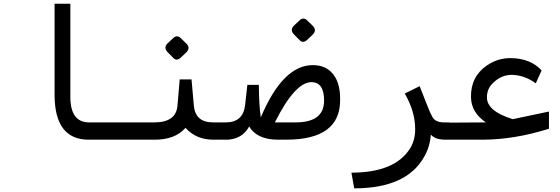

<svg xmlns="http://www.w3.org/2000/svg" viewBox="-20 -761 3050 1046"><path d="M277.3 -240.7V-740.7H363.3V-233.4Q363.3 -94.2 465.3 -94.2H625V0H462.9Q279.3 0 277.3 -240.7Z M989.7 -63.5Q933.6 0 823.2 0H601.6V-94.2H820.8Q939 -94.2 946.8 -185.1L959 -328.6H1023.4L1036.1 -185.1Q1044.4 -94.2 1141.1 -94.2H1229V0H1142.6Q1048.8 0 991.7 -63.5H990.7ZM966.9 -551.4 995.6 -523.2Q1018.6 -500.2 995.6 -476.2L965.9 -448Q942.4 -425.5 923 -446.4L893.8 -476.2Q869.7 -500.2 892.2 -524.2L921.5 -551.4Q943.9 -574.9 966.9 -551.4Z M1655.4 -648.1 1684.1 -619.9Q1707.1 -596.9 1684.1 -572.9L1654.3 -544.6Q1630.8 -522.2 1611.5 -543.1L1582.2 -572.9Q1558.2 -596.9 1580.7 -620.9L1609.9 -648.1Q1632.4 -671.6 1655.4 -648.1ZM1337.4 -71.8Q1298.3 0 1210.4 0H1194.3V-94.2H1210.4Q1304.7 -94.2 1315.4 -189.5L1327.6 -298.8H1390.1Q1391.1 -183.1 1400.9 -121.6Q1521 -406.7 1684.6 -406.2Q1745.1 -405.8 1781.7 -371.1Q1834.5 -321.8 1833 -216.8Q1834 0 1539.1 0H1494.1Q1380.9 0 1337.4 -71.8ZM1477.5 -94.2H1590.3Q1745.1 -94.2 1745.6 -211.9Q1746.1 -313 1676.8 -313.5Q1586.9 -313 1477.5 -94.2Z M2309.6 -181.2Q2325.2 -141.6 2335.4 -124.5Q2351.6 -94.2 2397.5 -94.2H2427.2V0H2407.2Q2350.6 0 2327.1 -27.8Q2322.8 37.1 2292.5 90.3Q2197.3 265.1 1909.7 265.1L1894.5 179.7Q2132.3 179.2 2214.4 46.9Q2243.2 0 2241.7 -61Q2240.7 -156.2 2185.1 -251.5L2266.1 -291.5Z M2898.9 -307.1Q2841.8 -349.1 2775.4 -353Q2711.9 -356.4 2662.6 -305.7Q2633.8 -276.9 2632.8 -233.4Q2629.9 -156.2 2773.4 -111.8L2970.7 -153.3V-59.6Q2780.8 0 2607.4 0H2408.2V-92.8L2627 -94.2Q2547.4 -147.9 2545.9 -231Q2543.5 -343.8 2633.8 -405.3Q2692.9 -445.3 2762.7 -444.3Q2869.6 -443.4 2930.7 -377.4Z"/></svg>

Font: Vazir Code Hack
Style: Code-Hack
Weight: 400
Foundry: DejaVu fonts team - Redesigned by Saber Rastikerdar
Version: Version 1.1.2